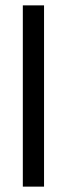

<svg xmlns="http://www.w3.org/2000/svg" viewBox="-20 -695 248 715"><path d="M144 0H65V-675H144Z"/></svg>

Font: Gemunu Libre ExtraLight
Style: Regular
Weight: 400
Version: Version 1.100